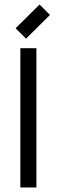

<svg xmlns="http://www.w3.org/2000/svg" viewBox="-20 -829 251 849"><path d="M70 -616H141V0H70ZM201 -763 95 -658 49 -704 155 -809Z"/></svg>

Font: Aubrey
Style: Regular
Weight: 400
Designer: Gayaneh Bagdasaryan
Foundry: Cyreal.org
Version: Version 1.102; ttfautohint (v1.8.3)